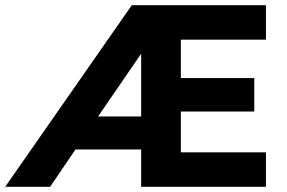

<svg xmlns="http://www.w3.org/2000/svg" viewBox="-27 -720 1106 740"><path d="M-7 0 481 -700H998V-567H670V-419H953V-290H670V-133H998V0H517V-144H264L166 0ZM517 -271V-513L351 -271Z"/></svg>

Font: Readex Pro bold
Style: Bold
Weight: 700
Designer: Bonnie Shaver-Troup, Thomas Jockin
Foundry: Lexend
Version: Version 1.200; ttfautohint (v1.8.3)